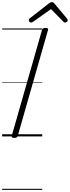

<svg xmlns="http://www.w3.org/2000/svg" viewBox="-20 -1276 653 1796"><path d="M113 14Q99 14 93 9.5Q87 5 90 -6L373 -996Q377 -1006 384 -1010.5Q391 -1015 406 -1015Q420 -1015 426.5 -1010.5Q433 -1006 429 -995L146 -5Q143 5 136 9.5Q129 14 113 14ZM271 -1065Q262 -1065 255.5 -1072.5Q249 -1080 249 -1087Q249 -1093 251.5 -1096.5Q254 -1100 258 -1104L436 -1243Q445 -1250 451.5 -1253Q458 -1256 466 -1256Q473 -1256 479 -1252.5Q485 -1249 490 -1242L607 -1102Q610 -1098 611.5 -1094Q613 -1090 613 -1086Q613 -1077 604.5 -1071Q596 -1065 589 -1065Q583 -1065 578.5 -1068Q574 -1071 570 -1076L457 -1191L292 -1074Q285 -1070 280.5 -1067.5Q276 -1065 271 -1065ZM0 490H375V500H0ZM0 -20H375V0H0ZM0 -505H375V-500H0ZM0 -1010H375V-1000H0Z"/></svg>

Font: Playwrite AU NSW Guides
Style: Regular
Weight: 400
Designer: Veronika Burian, José Scaglione
Foundry: TypeTogether
Version: Version 1.003